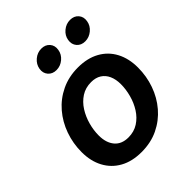

<svg xmlns="http://www.w3.org/2000/svg" viewBox="-209 -869 1006 1006"><g transform="rotate(-45 293.5 -366.5)"><path d="M254.9 11.2Q185.5 11.2 135.7 -16.4Q85.9 -43.9 59.1 -94Q32.2 -144 32.2 -210.9Q32.2 -275.4 53.2 -334.5Q74.2 -393.6 113.5 -439.5Q152.8 -485.4 208.3 -512Q263.7 -538.6 332 -538.6Q401.4 -538.6 451.4 -511Q501.5 -483.4 528.1 -433.1Q554.7 -382.8 554.7 -315.4Q554.7 -251.5 533.9 -192.6Q513.2 -133.8 473.9 -87.9Q434.6 -42 379.4 -15.4Q324.2 11.2 254.9 11.2ZM260.3 -91.8Q302.2 -91.8 334 -112.3Q365.7 -132.8 387 -166.3Q408.2 -199.7 418.9 -239.5Q429.7 -279.3 429.7 -317.4Q429.7 -353.5 417.7 -380.1Q405.8 -406.7 382.8 -421.1Q359.9 -435.5 326.7 -435.5Q284.7 -435.5 253.2 -415Q221.7 -394.5 200.4 -361.1Q179.2 -327.6 168.2 -287.8Q157.2 -248 157.2 -209Q157.2 -155.3 183.8 -123.5Q210.4 -91.8 260.3 -91.8ZM456.5 -607.9Q426.8 -607.9 409.9 -627.7Q393.1 -647.5 397.9 -676.3Q402.3 -704.6 426 -724.4Q449.7 -744.1 479 -744.1Q508.8 -744.1 525.6 -724.6Q542.5 -705.1 537.6 -676.3Q533.2 -647.5 509.5 -627.7Q485.8 -607.9 456.5 -607.9ZM243.7 -607.9Q213.9 -607.9 197 -627.7Q180.2 -647.5 185.1 -676.3Q189.9 -704.6 213.4 -724.4Q236.8 -744.1 266.1 -744.1Q295.9 -744.1 312.7 -724.6Q329.6 -705.1 324.7 -676.3Q320.3 -647.5 296.6 -627.7Q272.9 -607.9 243.7 -607.9Z"/></g></svg>

Font: Inter 24pt SemiBold
Style: Italic
Weight: 600
Italic angle: -9.3988°
Designer: Rasmus Andersson
Foundry: rsms
Version: Version 4.001;git-66647c0bb